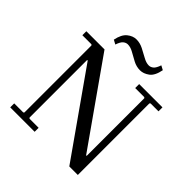

<svg xmlns="http://www.w3.org/2000/svg" viewBox="-220 -1025 1195 1195"><g transform="rotate(45 377.5 -427.5)"><path d="M570 0 185 -547H180L135 -630L130 -635H50V-670H210L595 -123H600V0ZM50 0V-35H130L135 -40V-630L180 -547V-40L185 -35H265V0ZM720 -670V-635H650L645 -630V0H600V-630L595 -635H515V-670ZM530 -850 558 -835Q547 -777 517.5 -755.5Q488 -734 458 -734Q426 -734 396.5 -749.5Q367 -765 341 -780Q315 -795 291 -795Q275 -795 261 -783.5Q247 -772 236 -739L208 -754Q219 -809 247.5 -832Q276 -855 307 -855Q338 -855 367.5 -840Q397 -825 424.5 -809.5Q452 -794 475 -794Q491 -794 505 -805.5Q519 -817 530 -850Z"/></g></svg>

Font: Brygada 1918
Style: Regular
Weight: 400
Designer: Mateusz Machalski | Borys Kosmynka | Przemek Hoffer
Foundry: NIEPODLEGLA 2018
Version: Version 3.006